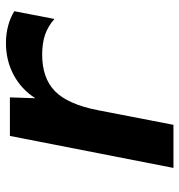

<svg xmlns="http://www.w3.org/2000/svg" viewBox="1 -601 600 642"><g transform="rotate(-90 301.0 -280.0)"><path d="M60.5 0H204.6L253.4 -252C266.6 -320.8 288.6 -368.2 316.9 -396C347.2 -425.8 389.2 -439 439.5 -439C462.9 -439 486.8 -436 506.3 -429.2C522.9 -423.3 542 -413.1 558.6 -397.9L584.5 -532.2C570.3 -541 554.2 -547.9 536.1 -552.7C518.1 -557.6 498.5 -560.1 478 -560.1C439.9 -560.1 404.3 -551.8 372.1 -534.7C339.8 -517.6 313.5 -493.2 293.5 -461.9L296.4 -546.9H167.5Z"/></g></svg>

Font: Hack
Style: Bold Oblique
Weight: 700
Italic angle: -12°
Monospace: yes
Designer: Christopher Simpkins
Foundry: Christopher Simpkins
Version: Version 2.010